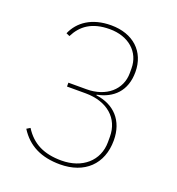

<svg xmlns="http://www.w3.org/2000/svg" viewBox="-131 -816 862 935"><g transform="rotate(20 300.0 -349.0)"><path d="M186 -376V-356H282C395 -356 466 -293 466 -198V-170C466 -73 391 -8 283 -8C193 -8 131 -38 88 -106L70 -95C116 -22 186 12 283 12C410 12 490 -64 490 -187C490 -290 429 -353 335 -365V-368C417 -384 475 -437 475 -536C475 -642 401 -710 287 -710C187 -710 123 -664 95 -599L113 -591C143 -651 194 -690 287 -690C384 -690 451 -632 451 -546V-522C451 -436 381 -376 280 -376Z"/></g></svg>

Font: IBM Plex Thai Looped Thin
Style: Regular
Weight: 100
Designer: Mike Abbink, Paul van der Laan, Pieter van Rosmalen, Ben Mitchell, Mark Frömberg
Foundry: Bold Monday
Version: Version 1.0